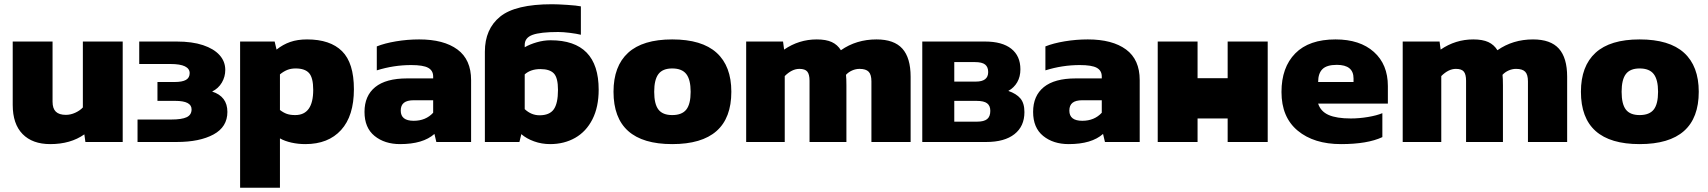

<svg xmlns="http://www.w3.org/2000/svg" viewBox="-20 -670 8061 906"><path d="M40 -175V-474H228V-190Q228 -158 243.5 -143Q259 -128 291 -128Q313 -128 335 -138Q357 -148 371 -163V-474H559V0H383L378 -36Q313 10 217 10Q133 10 86.5 -37.5Q40 -85 40 -175Z M629 0V-106H788Q838 -106 861 -117Q884 -128 884 -154Q884 -194 807 -194H723V-283H803Q840 -283 857.5 -293Q875 -303 875 -325Q875 -346 852.5 -357Q830 -368 784 -368H637V-474H814Q887 -474 938 -457Q989 -440 1016 -410Q1043 -380 1043 -340Q1043 -308 1027 -280.5Q1011 -253 981 -238Q1053 -215 1053 -142Q1053 -71 987.5 -35.5Q922 0 814 0Z M1113 -474H1276L1285 -436Q1315 -460 1349.5 -472Q1384 -484 1429 -484Q1538 -484 1594 -428.5Q1650 -373 1650 -249Q1650 -123 1589.5 -56.5Q1529 10 1421 10Q1387 10 1355.5 3Q1324 -4 1301 -17V216H1113ZM1458 -246Q1458 -303 1438.5 -325Q1419 -347 1375 -347Q1353 -347 1335.5 -340Q1318 -333 1301 -319V-151Q1318 -138 1334 -132.5Q1350 -127 1373 -127Q1458 -127 1458 -246Z M1700 -142Q1700 -218 1750.5 -259Q1801 -300 1901 -300H2024V-309Q2024 -337 2000.5 -350Q1977 -363 1920 -363Q1838 -363 1758 -338V-451Q1795 -466 1849 -475Q1903 -484 1958 -484Q2074 -484 2138.5 -436.5Q2203 -389 2203 -292V0H2039L2030 -38Q1976 10 1868 10Q1795 10 1747.5 -28.5Q1700 -67 1700 -142ZM2024 -138V-197H1933Q1901 -197 1886 -185Q1871 -173 1871 -148Q1871 -100 1932 -100Q1989 -100 2024 -138Z M2721 -506Q2701 -511 2669 -515Q2637 -519 2614 -519Q2530 -519 2493 -505.5Q2456 -492 2456 -458V-447Q2480 -461 2513 -470.5Q2546 -480 2578 -480Q2805 -480 2805 -247Q2805 -165 2775.5 -107Q2746 -49 2694 -19.5Q2642 10 2576 10Q2536 10 2500 -3Q2464 -16 2440 -37L2431 0H2268V-426Q2268 -533 2340 -591.5Q2412 -650 2585 -650Q2611 -650 2656.5 -647Q2702 -644 2721 -640ZM2456 -155Q2487 -126 2526 -126Q2573 -126 2593 -154Q2613 -182 2613 -246Q2613 -303 2593.5 -323.5Q2574 -344 2530 -344Q2484 -344 2456 -319Z M2875 -237Q2875 -358 2944 -421Q3013 -484 3152 -484Q3292 -484 3361.5 -421Q3431 -358 3431 -237Q3431 10 3152 10Q2875 10 2875 -237ZM3239 -237Q3239 -294 3218.5 -320.5Q3198 -347 3152 -347Q3107 -347 3087 -320.5Q3067 -294 3067 -237Q3067 -179 3087 -153Q3107 -127 3152 -127Q3198 -127 3218.5 -153Q3239 -179 3239 -237Z M3501 -474H3675L3680 -436Q3750 -484 3834 -484Q3878 -484 3905 -471.5Q3932 -459 3948 -433Q4021 -484 4116 -484Q4199 -484 4238 -440.5Q4277 -397 4277 -308V0H4092V-286Q4092 -318 4079 -331.5Q4066 -345 4036 -345Q4018 -345 4001 -337.5Q3984 -330 3972 -317Q3974 -300 3974 -267V0H3800V-289Q3800 -319 3789.5 -332Q3779 -345 3752 -345Q3717 -345 3683 -311V0H3501Z M4332 -474H4628Q4709 -474 4752 -440Q4795 -406 4795 -343Q4795 -308 4780 -282Q4765 -256 4738 -241Q4776 -228 4795 -205.5Q4814 -183 4814 -141Q4814 -74 4767 -37Q4720 0 4634 0H4332ZM4585 -285Q4643 -285 4643 -330Q4643 -354 4628.5 -365.5Q4614 -377 4581 -377H4483V-285ZM4592 -96Q4623 -96 4638 -108Q4653 -120 4653 -147Q4653 -171 4638 -182.5Q4623 -194 4588 -194H4483V-96Z M4855 -142Q4855 -218 4905.5 -259Q4956 -300 5056 -300H5179V-309Q5179 -337 5155.5 -350Q5132 -363 5075 -363Q4993 -363 4913 -338V-451Q4950 -466 5004 -475Q5058 -484 5113 -484Q5229 -484 5293.5 -436.5Q5358 -389 5358 -292V0H5194L5185 -38Q5131 10 5023 10Q4950 10 4902.5 -28.5Q4855 -67 4855 -142ZM5179 -138V-197H5088Q5056 -197 5041 -185Q5026 -173 5026 -148Q5026 -100 5087 -100Q5144 -100 5179 -138Z M5443 -474H5631V-301H5773V-474H5962V0H5773V-111H5631V0H5443Z M6027 -236Q6027 -352 6092 -418Q6157 -484 6282 -484Q6397 -484 6463 -425Q6529 -366 6529 -264V-181H6200Q6212 -144 6249.5 -127.5Q6287 -111 6354 -111Q6394 -111 6435.5 -118Q6477 -125 6503 -136V-23Q6433 10 6308 10Q6180 10 6103.5 -53.5Q6027 -117 6027 -236ZM6367 -283V-300Q6367 -364 6288 -364Q6241 -364 6220.5 -344Q6200 -324 6200 -283Z M6599 -474H6773L6778 -436Q6848 -484 6932 -484Q6976 -484 7003 -471.5Q7030 -459 7046 -433Q7119 -484 7214 -484Q7297 -484 7336 -440.5Q7375 -397 7375 -308V0H7190V-286Q7190 -318 7177 -331.5Q7164 -345 7134 -345Q7116 -345 7099 -337.5Q7082 -330 7070 -317Q7072 -300 7072 -267V0H6898V-289Q6898 -319 6887.5 -332Q6877 -345 6850 -345Q6815 -345 6781 -311V0H6599Z M7440 -237Q7440 -358 7509 -421Q7578 -484 7717 -484Q7857 -484 7926.5 -421Q7996 -358 7996 -237Q7996 10 7717 10Q7440 10 7440 -237ZM7804 -237Q7804 -294 7783.5 -320.5Q7763 -347 7717 -347Q7672 -347 7652 -320.5Q7632 -294 7632 -237Q7632 -179 7652 -153Q7672 -127 7717 -127Q7763 -127 7783.5 -153Q7804 -179 7804 -237Z"/></svg>

Font: Kanit Bold
Style: Regular
Weight: 700
Designer: Katatrad Team
Foundry: CadsonDemak
Version: Version 1.000